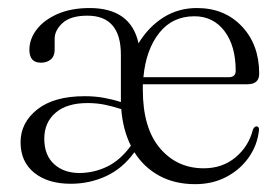

<svg xmlns="http://www.w3.org/2000/svg" viewBox="-20 -460 706 490"><path d="M641.5 -272Q641.5 -245 611.5 -245H344.5Q344.5 -238 344.5 -231Q344.5 -133.5 388 -82Q431.5 -30.5 500 -30.5Q548 -30.5 581.5 -58.8Q615 -87 625.5 -129.5Q629.5 -137.5 634.5 -137.5Q641.5 -137.5 641 -128Q637 -90 615.2 -58.8Q593.5 -27.5 558.2 -8.8Q523 10 478 10Q426 10 386.5 -11.5Q347 -33 323 -71.5Q293 -30 250.8 -10.5Q208.5 9 160.5 9Q102.5 9 67.5 -19Q32.5 -47 32.5 -97Q32.5 -147 75.2 -180.8Q118 -214.5 196 -214.5Q223 -214.5 246 -210.2Q269 -206 288.5 -199.5Q288.5 -203.5 288.5 -208V-320.5Q288.5 -420 203 -420Q160.5 -420 140 -401.5Q119.5 -383 119.5 -361V-333Q119.5 -317 109.8 -308.5Q100 -300 84.5 -300Q55 -300 55 -333Q55 -360 73.2 -384.2Q91.5 -408.5 126.2 -424Q161 -439.5 209.5 -439.5Q314 -439 333.5 -349.5Q359.5 -392 397.5 -415.8Q435.5 -439.5 482.5 -439.5Q553 -439.5 597.2 -392.8Q641.5 -346 641.5 -272ZM476 -418.5Q420 -418.5 386.2 -375.8Q352.5 -333 346 -263H564Q581.5 -263 581.5 -279.5Q581.5 -343 552.8 -380.8Q524 -418.5 476 -418.5ZM93 -106Q93 -64 118 -41.2Q143 -18.5 182.5 -18.5Q219 -18.5 252.8 -34.5Q286.5 -50.5 314 -88Q293.5 -129 289.5 -181.5Q270 -188 248.8 -192.5Q227.5 -197 203.5 -197Q150.5 -197 121.8 -172.2Q93 -147.5 93 -106Z"/></svg>

Font: Fraunces 144pt S050 Light
Style: Regular
Weight: 300
Version: Version 1.000; ttfautohint (v1.8.3)